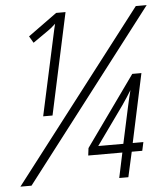

<svg xmlns="http://www.w3.org/2000/svg" viewBox="-52 -760 700 807"><g transform="rotate(-5 298.5 -357.0)"><path d="M1.5 0 550.8 -713.9H596.7L48.3 0ZM122.6 -286.1 196.3 -625.5Q198.7 -638.7 201.4 -648.9Q204.1 -659.2 206.5 -669.4Q187.5 -651.4 172.4 -641.6L109.4 -597.7L92.8 -626L214.8 -714.4H254.4L162.1 -286.1ZM418.5 0 440.9 -105.5H296.9L300.8 -136.7L511.2 -431.2H549.8L487.8 -141.6H532.7L524.9 -105.5H480.5L457 0ZM342.3 -141.6H448.2L481 -293.5Q485.4 -314 489.7 -332.3Q494.1 -350.6 497.6 -363.8Q488.3 -349.1 479.5 -335.2Q470.7 -321.3 458 -303.2Z"/></g></svg>

Font: Open Sans Condensed Light
Style: Italic
Weight: 300
Width: 3
Italic angle: -12°
Designer: Monotype Design Team
Foundry: Monotype Imaging Inc.
Version: Version 3.000; ttfautohint (v1.8.4)